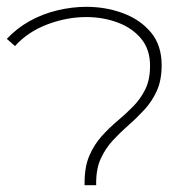

<svg xmlns="http://www.w3.org/2000/svg" viewBox="-36 -543 551 563"><path d="M212 0V-7Q212 -54 226 -86.5Q240 -119 262 -143.5Q284 -168 308.5 -188.5Q333 -209 355 -231.5Q377 -254 390.5 -282Q404 -310 404 -350Q404 -398 378 -429.5Q352 -461 309 -477Q266 -493 217 -493Q160 -493 103 -471.5Q46 -450 8 -408L-16 -429Q13 -460 50.5 -481Q88 -502 131.5 -512.5Q175 -523 217 -523Q275 -523 325.5 -504Q376 -485 407 -447.5Q438 -410 438 -352Q438 -308 424 -277Q410 -246 388 -222Q366 -198 342 -177Q318 -156 296 -132.5Q274 -109 260 -79Q246 -49 246 -7V0Z"/></svg>

Font: Montserrat Thin ExtraLight
Style: Regular
Weight: 250
Version: Version 9.000